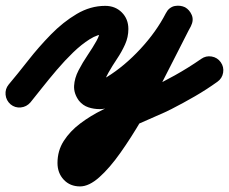

<svg xmlns="http://www.w3.org/2000/svg" viewBox="-60 -329 821 688"><path d="M49 38Q35 54 14.5 56Q-6 58 -22 45Q-38 31 -40 10.5Q-42 -10 -29 -26Q3 -64 41 -112.5Q79 -161 122.5 -205.5Q166 -250 215 -279Q264 -308 317 -308Q353 -308 376.5 -284.5Q400 -261 400 -225Q400 -196 388 -169.5Q376 -143 359.5 -118.5Q343 -94 328.5 -68.5Q314 -43 309 -16Q308 -12 306.5 -19.5Q305 -27 303 -30Q299 -36 294 -37.5Q289 -39 297 -39Q303 -39 310 -44.5Q317 -50 323 -53Q386 -92 443 -153.5Q500 -215 534 -281Q545 -303 565 -306.5Q585 -310 602 -301Q619 -293 627 -274.5Q635 -256 623 -234Q607 -203 580 -149.5Q553 -96 519.5 -31Q486 34 448 99Q410 164 371.5 218.5Q333 273 296 306Q259 339 227 339Q191 339 168.5 315Q146 291 146 255Q146 211 168.5 176Q191 141 227.5 113.5Q264 86 307.5 64.5Q351 43 393 25.5Q435 8 468 -8Q518 -32 566.5 -59Q615 -86 661 -118Q661 -118 661 -118Q661 -118 661 -118Q678 -130 698.5 -126.5Q719 -123 731 -106Q743 -89 739.5 -68.5Q736 -48 719 -36Q680 -8 638.5 16Q597 40 554 62Q535 72 498.5 87.5Q462 103 419 122.5Q376 142 337 164.5Q298 187 272.5 210Q247 233 247 255Q247 254 245 250Q241 243 233 240Q231 239 229 238Q228 238 227 238Q224 238 220 239Q220 239 221 238.5Q222 238 223 237Q225 236 227 234Q229 232 231 230Q266 198 293 155Q320 112 344 73Q396 -14 441 -104Q486 -194 535 -282Q547 -304 566.5 -307.5Q586 -311 603 -303Q619 -294 627 -275.5Q635 -257 624 -235Q611 -209 584 -171Q557 -133 521.5 -92.5Q486 -52 446.5 -17Q407 18 368.5 40Q330 62 297 62Q276 62 256.5 55.5Q237 49 223 32Q204 6 205.5 -21.5Q207 -49 221.5 -77Q236 -105 254 -131.5Q272 -158 285.5 -182Q299 -206 299 -225Q299 -224 299 -223Q300 -220 302 -218Q308 -209 316 -207Q317 -207 317 -207Q317 -207 317 -207Q291 -207 261.5 -188.5Q232 -170 202 -141Q172 -112 143.5 -78.5Q115 -45 90.5 -14Q66 17 49 38Q49 38 49 38Q49 38 49 38Z"/></svg>

Font: FRB American Cursive Ultra
Style: Bold Italic
Weight: 1000
Italic angle: -25°
Version: Version 2.0;Modular Font Editor K font №1